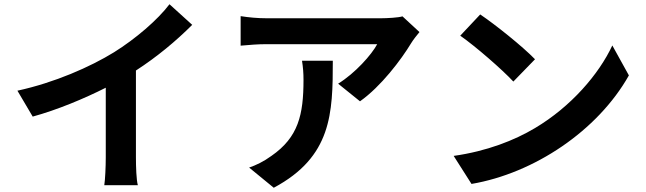

<svg xmlns="http://www.w3.org/2000/svg" viewBox="-20 -828 3040 904"><path d="M620 -496C719 -560 809 -635 885 -711L778 -808C722 -734 618 -645 517 -582C405 -513 237 -439 62 -401L134 -279C250 -311 375 -363 478 -415V-87C478 -43 475 20 471 44H629C622 19 620 -43 620 -87Z M1402 -542C1407 -510 1409 -483 1409 -452C1409 -288 1385 -182 1258 -94C1221 -67 1185 -50 1153 -39L1269 56C1542 -90 1547 -294 1547 -542ZM1875 -751C1857 -745 1802 -742 1774 -742H1235C1193 -742 1151 -746 1113 -752V-613C1160 -617 1193 -620 1235 -620H1756C1730 -571 1652 -483 1572 -434L1675 -351C1774 -421 1869 -547 1916 -625C1925 -640 1944 -664 1955 -677Z M2241 -760 2147 -660C2220 -609 2345 -500 2397 -444L2499 -549C2441 -609 2311 -713 2241 -760ZM2116 -94 2200 38C2494 -12 2794 -212 2941 -473L2863 -614C2800 -479 2669 -326 2499 -225C2402 -167 2272 -116 2116 -94Z"/></svg>

Font: Noto Sans KR Bold
Style: Regular
Weight: 700
Designer: Ryoko NISHIZUKA  (kana & ideographs); Paul D. Hunt (Latin, Greek & Cyrillic); Wenlong ZHANG  (bopomofo); Sandoll Communi
Foundry: Adobe Systems Incorporated
Version: Version 1.004;PS 1.004;hotconv 1.0.82;makeotf.lib2.5.63406